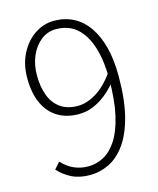

<svg xmlns="http://www.w3.org/2000/svg" viewBox="-113 -821 754 914"><g transform="rotate(-15 264.0 -364.0)"><path d="M218 13Q166 13 128.5 -5.5Q91 -24 63 -55L91 -87Q117 -58 150 -43.5Q183 -29 220 -29Q260 -29 296.5 -48.5Q333 -68 361.5 -112Q390 -156 406.5 -228.5Q423 -301 423 -407Q423 -494 403 -560Q383 -626 342.5 -663Q302 -700 238 -700Q198 -700 165.5 -675Q133 -650 114 -607Q95 -564 95 -510Q95 -456 110.5 -413Q126 -370 160 -345Q194 -320 247 -320Q289 -320 335 -347Q381 -374 426 -435L427 -384Q403 -354 373.5 -331Q344 -308 311 -294.5Q278 -281 241 -281Q181 -281 137.5 -307.5Q94 -334 70.5 -385Q47 -436 47 -510Q47 -577 73.5 -629Q100 -681 144 -711Q188 -741 240 -741Q293 -741 335.5 -719Q378 -697 408 -654Q438 -611 454 -549.5Q470 -488 470 -407Q470 -290 449 -209.5Q428 -129 392.5 -80Q357 -31 312 -9Q267 13 218 13Z"/></g></svg>

Font: Noto Sans JP ExtraLight
Style: Regular
Weight: 250
Designer: Ryoko NISHIZUKA  (kana, bopomofo & ideographs); Paul D. Hunt (Latin, Greek & Cyrillic); Sandoll Communications , Soo-you
Foundry: Adobe
Version: Version 2.004-H2;hotconv 1.0.118;makeotfexe 2.5.65603